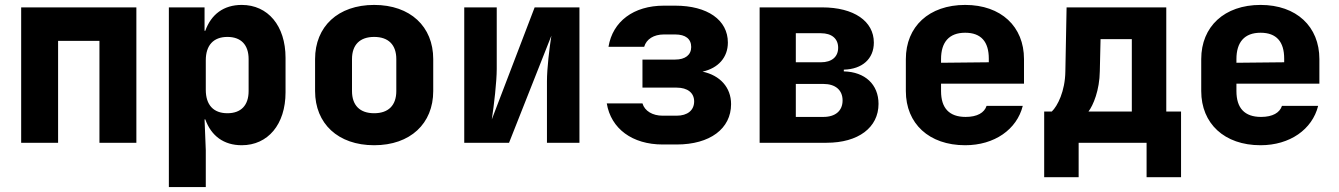

<svg xmlns="http://www.w3.org/2000/svg" viewBox="-20 -580 5440 780"><path d="M216 0V-414H384V0H534V-550H66V0Z M962 -560C889 -560 838 -522 814 -455H811V-550H666V180H816V30L811 -95H814C838 -28 889 10 962 10C1068 10 1140 -74 1140 -205V-345C1140 -476 1068 -560 962 -560ZM990 -210C990 -152 959 -120 904 -120C847 -120 816 -154 816 -215V-335C816 -396 847 -430 904 -430C959 -430 990 -398 990 -340Z M1500 10C1647 10 1740 -78 1740 -210V-340C1740 -472 1647 -560 1500 -560C1353 -560 1260 -472 1260 -340V-210C1260 -78 1353 10 1500 10ZM1500 -120C1442 -120 1410 -152 1410 -210V-340C1410 -398 1442 -430 1500 -430C1558 -430 1590 -398 1590 -340V-210C1590 -152 1558 -120 1500 -120Z M2048 0 2220 -435C2212 -386 2202 -301 2202 -250V0H2334V-550H2152L1978 -95C1987 -153 1998 -249 1998 -300V-550H1866V0Z M2834 -289C2898 -303 2937 -347 2937 -407C2937 -499 2854 -557 2723 -557H2677C2554 -557 2469 -493 2452 -390H2597C2606 -421 2636 -440 2677 -440H2723C2765 -440 2788 -422 2788 -389C2788 -357 2764 -338 2723 -338H2590V-224H2729C2773 -224 2800 -203 2800 -168C2800 -132 2773 -110 2729 -110H2672C2631 -110 2599 -129 2590 -160H2445C2462 -57 2549 7 2672 7H2729C2864 7 2950 -57 2950 -157C2950 -225 2905 -274 2834 -289Z M3338 0C3467 0 3549 -62 3549 -158C3549 -237 3494 -288 3408 -290V-297C3483 -299 3530 -341 3530 -407C3530 -494 3449 -550 3320 -550H3066V0ZM3213 -445H3315C3359 -445 3385 -423 3385 -386C3385 -349 3359 -327 3315 -327H3213ZM3213 -239H3325C3374 -239 3403 -214 3403 -172C3403 -130 3374 -105 3325 -105H3213Z M4140 -340C4140 -472 4047 -560 3901 -560C3754 -560 3660 -472 3660 -340V-210C3660 -78 3754 10 3901 10C4020 10 4111 -54 4135 -150H3988C3979 -122 3950 -105 3903 -105C3836 -105 3803 -141 3803 -210V-240H4140ZM3803 -340C3803 -408 3835 -447 3901 -447C3966 -447 3997 -410 3997 -342V-327L3803 -325Z M4362 140V0H4638V140H4778V-127H4718V-550H4313L4308 -290C4307 -209 4276 -149 4253 -127H4222V140ZM4402 -127C4421 -152 4447 -213 4448 -291L4451 -421H4578V-127Z M5340 -340C5340 -472 5247 -560 5101 -560C4954 -560 4860 -472 4860 -340V-210C4860 -78 4954 10 5101 10C5220 10 5311 -54 5335 -150H5188C5179 -122 5150 -105 5103 -105C5036 -105 5003 -141 5003 -210V-240H5340ZM5003 -340C5003 -408 5035 -447 5101 -447C5166 -447 5197 -410 5197 -342V-327L5003 -325Z"/></svg>

Font: Tekne LDO ExtraBold
Style: Regular
Weight: 800
Monospace: yes
Designer: Alessio Laiso, Mario Rullo, Paolo Rosset
Foundry: Alessio Laiso
Version: Version 1.000;hotconv 1.0.109;makeotfexe 2.5.65596